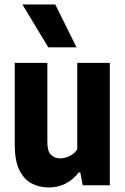

<svg xmlns="http://www.w3.org/2000/svg" viewBox="-20 -828 560 858"><path d="M197.9 9.7Q155.2 9.7 120.8 -8.6Q86.4 -26.8 66.2 -68.6Q45.9 -110.5 45.9 -181.4V-547H191.6V-193.4Q191.6 -151.8 208 -136Q224.5 -120.2 249.4 -120.2Q261.2 -120.2 275.3 -124.4Q289.4 -128.6 302.7 -137.6Q316 -146.5 325.2 -160.7V-547H470.8V0H349.6L338.9 -57.2H332Q305.5 -23.6 271.7 -6.9Q237.9 9.7 197.9 9.7ZM195.7 -616.6 80.1 -808H227L322 -616.6Z"/></svg>

Font: Encode Sans Condensed Thin
Style: Regular
Weight: 100
Width: 3
Designer: Multiple Designers
Foundry: Impallari Type
Version: Version 3.002